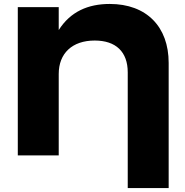

<svg xmlns="http://www.w3.org/2000/svg" viewBox="-20 -786 936 971"><path d="M70 0H277V-412C277 -516 345 -581 459 -581C566 -581 626 -524 626 -420V165H833V-468C833 -651 721 -766 535 -766C425 -766 336 -727 277 -634V-750H70Z"/></svg>

Font: Bounded
Style: Bold
Weight: 700
Designer: Vlad Churkin
Version: Version 3.0